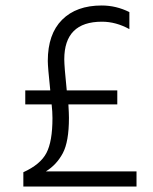

<svg xmlns="http://www.w3.org/2000/svg" viewBox="-20 -679 557 699"><path d="M477 0H65V-52Q127 -80 149 -122Q171 -164 171 -249Q171 -272 168 -299H72V-350H163Q154 -436 154 -457Q154 -555 206 -607Q258 -659 350 -659Q403 -659 451 -635V-573Q402 -600 351 -600Q214 -600 214 -463Q214 -438 223 -350H407V-299H229Q231 -265 231 -250Q231 -163 208.5 -121Q186 -79 147 -55H477Z"/></svg>

Font: Hind Jalandhar Light
Style: Regular
Weight: 300
Designer: Namrata Goyal
Foundry: Indian Type Foundry
Version: Version 0.702;PS 1.0;hotconv 1.0.81;makeotf.lib2.5.63406